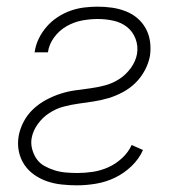

<svg xmlns="http://www.w3.org/2000/svg" viewBox="-20 -548 540 576"><path d="M211 8Q188 8 165 5.5Q142 3 121.5 -4Q101 -11 83 -23.5Q65 -36 53 -54Q41 -72 36.5 -94Q32 -116 36 -140Q40 -162 51 -183Q62 -204 79.5 -220.5Q97 -237 118.5 -248.5Q140 -260 162 -267Q184 -274 206 -277Q228 -280 250.5 -283Q273 -286 295.5 -292Q318 -298 338 -311Q358 -324 372.5 -344Q387 -364 391 -386Q395 -410 386.5 -432Q378 -454 360.5 -467.5Q343 -481 320 -486Q297 -491 273 -491Q250 -491 226 -486.5Q202 -482 180 -469.5Q158 -457 142.5 -436Q127 -415 124 -392L123 -391H83L84 -392Q87 -413 96.5 -432.5Q106 -452 120.5 -468.5Q135 -485 153.5 -497Q172 -509 192 -516Q212 -523 232.5 -525.5Q253 -528 273 -528Q295 -528 316 -525Q337 -522 356.5 -514.5Q376 -507 391.5 -494Q407 -481 417 -463Q427 -445 430 -424Q433 -403 430 -381Q426 -359 415 -338Q404 -317 387 -300Q370 -283 348.5 -271.5Q327 -260 305 -253.5Q283 -247 260 -243.5Q237 -240 215 -237Q193 -234 170.5 -228Q148 -222 128 -209Q108 -196 93.5 -176Q79 -156 75 -134Q72 -117 76.5 -100.5Q81 -84 90 -71Q99 -58 113.5 -50Q128 -42 144 -37Q160 -32 177.5 -30.5Q195 -29 212 -29Q235 -29 258.5 -32.5Q282 -36 304.5 -46Q327 -56 346 -73.5Q365 -91 375 -113L409 -98Q397 -71 374.5 -49.5Q352 -28 325 -15Q298 -2 268.5 3Q239 8 211 8Z"/></svg>

Font: Iosevka Curly Extralight
Style: Italic
Weight: 200
Italic angle: -9°
Monospace: yes
Designer: Belleve Invis
Foundry: Belleve Invis
Version: Version 22.1.2; ttfautohint (v1.8.4)